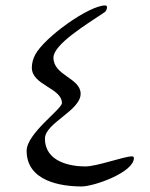

<svg xmlns="http://www.w3.org/2000/svg" viewBox="-20 -672 552 707"><path d="M109.4 -470.2C102.1 -456.5 97.2 -439.5 97.2 -422.9C97.2 -357.9 208 -348.1 208 -292.5C208 -270 78.1 -180.7 78.1 -116.7C78.1 -4.4 205.1 14.6 280.8 14.6C325.7 14.6 473.1 -37.1 473.1 -90.3C473.1 -93.3 471.2 -96.2 465.8 -96.2C436.5 -96.2 336.9 -59.1 294.4 -59.1C241.7 -59.1 145.5 -74.7 145.5 -161.6C145.5 -218.8 276.9 -264.6 276.9 -326.7C276.9 -384.8 176.8 -393.6 176.8 -459.5C176.8 -508.8 298.3 -582 365.2 -627C372.6 -631.8 374 -641.6 374 -646C374 -649.4 371.6 -651.9 366.7 -651.9C308.6 -651.9 144.5 -536.1 109.4 -470.2Z"/></svg>

Font: Cardo
Style: Italic
Weight: 400
Designer: David J. Perry
Foundry: David J. Perry
Version: Version 0.99